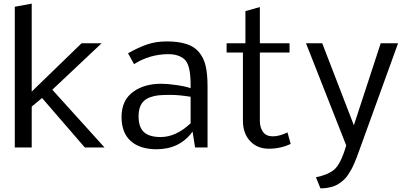

<svg xmlns="http://www.w3.org/2000/svg" viewBox="-20 -808 2245 1052"><path d="M536.6 -570.8 266.6 -316.4 552.7 0H444.8L210.4 -271L153.8 -224.1V0H61V-771L153.8 -788.1V-306.2L426.8 -570.8Z M860.4 -57.1Q943.8 -57.1 1024.4 -132.3V-277.8Q960.4 -288.1 914.6 -288.1Q868.7 -288.1 847.4 -285.6Q826.2 -283.2 804.9 -275.9Q783.7 -268.6 770 -256.3Q739.3 -229 739.3 -170.2Q739.3 -111.3 768.6 -84.2Q797.9 -57.1 860.4 -57.1ZM1024.4 -324.7V-348.1Q1023.9 -454.6 989.7 -483.9Q957.5 -511.2 903.3 -511.2Q800.3 -511.2 714.4 -456.5L681.6 -516.1Q737.8 -547.9 785.9 -564.5Q834 -581.1 894.3 -581.1Q954.6 -581.1 999 -567.6Q1043.5 -554.2 1069.8 -522.9Q1096.2 -491.7 1106.7 -447.3Q1117.2 -402.8 1117.2 -335V0H1048.8L1035.2 -86.9Q964.4 9.8 837.4 9.8Q747.6 9.8 696.8 -34.9Q646 -79.6 646 -167.5Q646 -259.8 711.4 -306.2Q772 -349.1 862.8 -349.1Q896.5 -349.1 946.3 -342Q996.1 -335 1024.4 -324.7Z M1572.8 -19.5Q1517.1 6.8 1453.1 6.8Q1389.2 6.8 1350.1 -35.4Q1311 -77.6 1311 -146.5V-520H1221.7V-570.8H1324.7V-747.1L1403.8 -769.5V-570.8H1566.4V-520H1403.8V-145.5Q1403.8 -109.4 1421.1 -85.2Q1438.5 -61 1474.6 -61Q1510.7 -61 1555.2 -82.5Z M1918.9 -121.6 2065.9 -570.8H2161.1L1947.8 18.1Q1939.5 40.5 1934.6 54Q1929.7 67.4 1920.9 87.6Q1912.1 107.9 1905.3 120.1Q1898.4 132.3 1887.9 148.4Q1877.4 164.6 1866.9 174.3Q1856.4 184.1 1842.3 194.6Q1828.1 205.1 1812.5 210.9Q1777.3 224.1 1735.8 224.1L1710.9 163.1Q1773.4 151.4 1809.1 123Q1846.7 93.3 1877 -11.2L1656.7 -570.8H1745.6Z"/></svg>

Font: Dhyana
Style: Regular
Weight: 400
Foundry: Vernon Adams
Version: Version 1.002; ttfautohint (v0.8.51-6076)